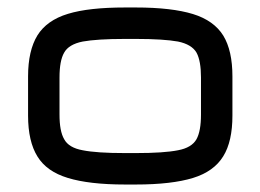

<svg xmlns="http://www.w3.org/2000/svg" viewBox="-20 -487 696 513"><path d="M343 6C343 6 343 6 343 6C407 6 458 0 495.5 -11.5C533 -23 560 -42.5 576.5 -69.5C593 -96 601 -132.5 601 -178C601 -178 601 -283 601 -283C601 -283 601 -283 601 -283C601 -328.5 593 -365 576.5 -392C560 -418.5 533 -438 495.5 -449.5C458 -461 407 -467 343 -467C343 -467 314 -467 314 -467C314 -467 314 -467 314 -467C250 -467 199 -461.5 161.5 -450C123.5 -438.5 96.5 -419 80 -392.5C63.5 -365.5 55 -329 55 -283C55 -283 55 -178 55 -178C55 -178 55 -178 55 -178C55 -132 63.5 -95.5 80 -69C96.5 -42 123.5 -23 161.5 -11.5C199 0 250 6 314 6C314 6 343 6 343 6ZM314 -78C263.5 -78 226 -80.5 201 -85.5C176 -90 159.5 -100 151.5 -115C143 -129.5 139 -151.5 139 -181C139 -181 139 -280 139 -280C139 -280 139 -280 139 -280C139 -309.5 143 -332 151.5 -346.5C159.5 -361 176 -371 201 -376C226 -380.5 263.5 -383 314 -383C314 -383 343 -383 343 -383C343 -383 343 -383 343 -383C393 -383 430.5 -380.5 455.5 -376C480 -371 496.5 -361 505 -346.5C513 -332 517 -309.5 517 -280C517 -280 517 -181 517 -181C517 -181 517 -181 517 -181C517 -151.5 513 -129.5 505 -115C496.5 -100 480 -90 455.5 -85.5C430.5 -80.5 393 -78 343 -78C343 -78 314 -78 314 -78C314 -78 314 -78 314 -78Z"/></svg>

Font: Jura-Fortis-Bold
Style: Bold
Weight: 500
Designer: Daniel Johnson, Alexei Vanyashin, Mirko Velimirovic
Foundry: Daniel Johnson
Version: ""